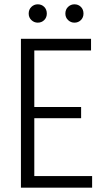

<svg xmlns="http://www.w3.org/2000/svg" viewBox="-20 -870 501 890"><path d="M77 0V-690H402V-636H139V-374H356V-322H139V-54H407V0ZM113 -807Q113 -826 125.5 -838Q138 -850 155 -850Q173 -850 185 -838Q197 -826 197 -807Q197 -789 185 -777Q173 -765 155 -765Q138 -765 125.5 -777Q113 -789 113 -807ZM283 -807Q283 -826 295.5 -838Q308 -850 325 -850Q343 -850 355 -838Q367 -826 367 -807Q367 -789 355 -777Q343 -765 325 -765Q308 -765 295.5 -777Q283 -789 283 -807Z"/></svg>

Font: Radio Canada Condensed Light
Style: Regular
Weight: 300
Width: 3
Designer: Charles Daoud, Etienne Aubert Bonn, Alexandre Saumier Demers, Jacques Le Bailly
Foundry: Radio-Canada
Version: Version 2.104; ttfautohint (v1.8.4.7-5d5b);gftools[0.9.28.de